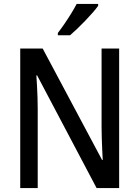

<svg xmlns="http://www.w3.org/2000/svg" viewBox="-20 -962 712 982"><path d="M589.4 0H474.1L169.9 -576.2H166Q168 -548.8 169.4 -520.3Q170.9 -491.7 171.9 -462.9Q172.9 -434.1 172.9 -406.2V0H83.5V-713.9H198.2L502 -144H505.4Q503.9 -169.4 502.7 -198.5Q501.5 -227.5 500.5 -256.6Q499.5 -285.6 499.5 -311V-713.9H589.4ZM481.9 -941.9V-932.1Q471.7 -917.5 454.3 -897.7Q437 -877.9 416.5 -856.4Q396 -835 375.5 -815.4Q355 -795.9 338.4 -781.7H275.9V-793.5Q293.5 -816.4 311 -842Q328.6 -867.7 344.5 -893.6Q360.4 -919.4 372.1 -941.9Z"/></svg>

Font: Open Sans SemiCondensed Medium
Style: Regular
Weight: 500
Width: 4
Designer: Monotype Design Team
Foundry: Monotype Imaging Inc.
Version: Version 3.000